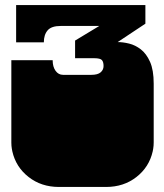

<svg xmlns="http://www.w3.org/2000/svg" viewBox="-20 -736 650 762"><path d="M214 6Q144 6 93.5 -33.5Q43 -73 29 -135Q28 -140 27 -145.5Q26 -151 25.5 -157.5Q25 -164 25 -170V-171Q25 -178 25 -179.5Q25 -181 25 -186.5Q25 -192 25 -209V-260Q25 -277 25 -281.5Q25 -286 25 -288Q25 -290 25 -296V-297Q25 -304 25 -305.5Q25 -307 25 -312.5Q25 -318 25 -334V-497H189Q189 -471 200.5 -455Q212 -439 230 -439H343Q368 -439 379.5 -449Q391 -459 391 -474Q391 -490 384.5 -497.5Q378 -505 353 -505H278V-575L374 -633H221Q184 -633 169 -615.5Q154 -598 154 -568H44V-716H557V-642L447 -569Q468 -569 492.5 -563Q517 -557 539 -540Q561 -523 575.5 -490.5Q590 -458 590 -404V-334Q590 -318 590 -312.5Q590 -307 590 -305.5Q590 -304 590 -297V-296Q590 -290 590 -288Q590 -286 590 -281.5Q590 -277 590 -260V-209Q590 -193 590 -187.5Q590 -182 590 -180.5Q590 -179 590 -172V-171Q590 -165 589.5 -158Q589 -151 588 -145.5Q587 -140 586 -135Q572 -73 521.5 -33.5Q471 6 401 6Z"/></svg>

Font: Danfo
Style: Regular
Weight: 400
Designer: Seyi Olusanya, David Udoh, Eyiyemi Adegbite, Mirko Velimirović
Version: Version 1.000